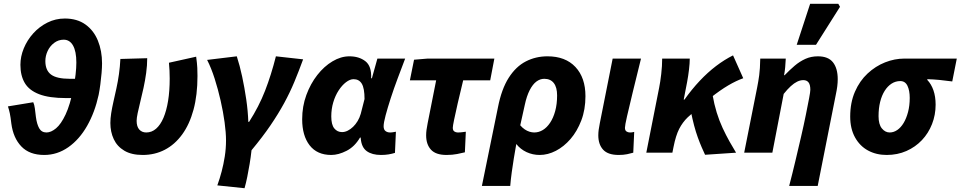

<svg xmlns="http://www.w3.org/2000/svg" viewBox="-20 -808 5083 1016"><path d="M214 12Q136 12 93 -33Q50 -78 40 -154Q36 -189 32 -208Q28 -227 22 -245L156 -267Q162 -254 164.5 -234Q167 -214 170 -189Q175 -151 187.5 -129Q200 -107 226 -107Q250 -107 276.5 -129Q303 -151 327 -202Q351 -253 368 -338Q376 -379 380 -414Q384 -449 384 -477Q384 -536 366.5 -567Q349 -598 317 -598Q289 -598 266.5 -581Q244 -564 232 -538Q220 -512 220 -485Q220 -436 250 -413.5Q280 -391 350 -391H397L387 -289H330Q240 -289 187 -309.5Q134 -330 111 -369Q88 -408 88 -465Q88 -509 106 -552.5Q124 -596 156 -631.5Q188 -667 231 -688.5Q274 -710 323 -710Q388 -710 432 -678.5Q476 -647 498 -593Q520 -539 520 -473Q520 -451 517.5 -421.5Q515 -392 511 -361.5Q507 -331 502 -306Q482 -214 441 -142Q400 -70 341.5 -29Q283 12 214 12Z M735 12Q676 12 638 -10.5Q600 -33 582 -71.5Q564 -110 564 -157Q564 -181 568.5 -209.5Q573 -238 580.5 -271Q588 -304 596 -340.5Q604 -377 609.5 -416Q615 -455 617 -496L759 -500Q759 -462 753.5 -422Q748 -382 739.5 -343Q731 -304 722.5 -270Q714 -236 708.5 -209.5Q703 -183 703 -169Q703 -138 717 -122.5Q731 -107 754 -107Q783 -107 806 -127Q829 -147 845 -184.5Q861 -222 869.5 -274.5Q878 -327 878 -392Q878 -412 877 -434.5Q876 -457 874 -476L1018 -508Q1023 -472 1024 -449Q1025 -426 1025 -406Q1025 -305 1004 -227.5Q983 -150 944 -96.5Q905 -43 852 -15.5Q799 12 735 12Z M1130 173Q1143 137 1153 99Q1163 61 1169.5 19.5Q1176 -22 1176 -65Q1176 -106 1168.5 -161Q1161 -216 1147.5 -275.5Q1134 -335 1116 -391.5Q1098 -448 1076 -491L1233 -510Q1249 -461 1261.5 -402.5Q1274 -344 1283 -282.5Q1292 -221 1294 -163H1298Q1350 -244 1382.5 -327.5Q1415 -411 1440 -510L1584 -494Q1561 -431 1537.5 -374.5Q1514 -318 1483.5 -262Q1453 -206 1411.5 -145Q1370 -84 1311 -13Q1307 24 1301 59.5Q1295 95 1288.5 127.5Q1282 160 1274 188Z M1733 12Q1658 12 1618.5 -39Q1579 -90 1579 -177Q1579 -245 1601 -305Q1623 -365 1659 -411Q1695 -457 1739.5 -483.5Q1784 -510 1829 -510Q1880 -510 1913.5 -484Q1947 -458 1944 -394H1948L1977 -498H2124Q2105 -448 2084.5 -393.5Q2064 -339 2047.5 -288Q2031 -237 2020.5 -197.5Q2010 -158 2010 -140Q2010 -122 2020 -114.5Q2030 -107 2044 -107Q2054 -107 2061 -108.5Q2068 -110 2075 -111L2070 1Q2054 6 2036 9Q2018 12 1996 12Q1949 12 1921 -8Q1893 -28 1889 -75Q1889 -76 1889 -77.5Q1889 -79 1889 -80H1885Q1857 -32 1814 -10Q1771 12 1733 12ZM1790 -109Q1805 -109 1820 -116.5Q1835 -124 1848.5 -137Q1862 -150 1872.5 -167.5Q1883 -185 1889 -206L1909 -284Q1909 -341 1894.5 -365Q1880 -389 1851 -389Q1832 -389 1811 -373Q1790 -357 1772 -329.5Q1754 -302 1743.5 -266.5Q1733 -231 1733 -192Q1733 -148 1749 -128.5Q1765 -109 1790 -109Z M2343 12Q2286 12 2260.5 -16Q2235 -44 2235 -92Q2235 -106 2237 -121Q2239 -136 2243 -156L2288 -383H2149L2171 -492L2243 -498H2596L2574 -383H2431Q2414 -314 2402 -261Q2390 -208 2383 -174.5Q2376 -141 2376 -132Q2376 -118 2384 -112.5Q2392 -107 2402 -107Q2416 -107 2426 -108.5Q2436 -110 2445 -111L2440 -2Q2424 2 2399 7Q2374 12 2343 12Z M2530 176 2615 -240Q2634 -337 2672 -396.5Q2710 -456 2762.5 -483Q2815 -510 2877 -510Q2972 -510 3025 -453.5Q3078 -397 3078 -299Q3078 -228 3056 -170.5Q3034 -113 2999 -72.5Q2964 -32 2921.5 -10Q2879 12 2836 12Q2799 12 2766.5 -3Q2734 -18 2712 -46Q2705 -7 2699 30Q2693 67 2688 103.5Q2683 140 2680 176ZM2807 -107Q2831 -107 2852.5 -120Q2874 -133 2891 -158.5Q2908 -184 2918 -220.5Q2928 -257 2928 -303Q2928 -346 2910.5 -368.5Q2893 -391 2860 -391Q2838 -391 2818.5 -376.5Q2799 -362 2783 -331Q2767 -300 2757 -253L2733 -145Q2744 -132 2756.5 -123.5Q2769 -115 2782 -111Q2795 -107 2807 -107Z M3254 12Q3197 12 3171.5 -16Q3146 -44 3146 -92Q3146 -106 3148 -121Q3150 -136 3154 -156L3222 -498H3372Q3347 -397 3328 -319Q3309 -241 3298 -192.5Q3287 -144 3287 -132Q3287 -118 3295 -112.5Q3303 -107 3313 -107Q3317 -107 3323.5 -107.5Q3330 -108 3336 -110L3331 0Q3318 4 3298.5 8Q3279 12 3254 12Z M3400 0 3468 -344Q3474 -373 3479 -416Q3484 -459 3484 -498H3630Q3630 -474 3626 -440Q3622 -406 3616 -374L3598 -281H3602Q3641 -336 3683 -380.5Q3725 -425 3769 -458.5Q3813 -492 3859 -515L3913 -394Q3876 -381 3833.5 -356Q3791 -331 3738.5 -289.5Q3686 -248 3619 -187Q3592 -161 3574 -126Q3556 -91 3544 -30L3538 0ZM3711 11Q3703 -6 3693 -29Q3683 -52 3672.5 -81Q3662 -110 3653 -144Q3644 -178 3636 -218L3751 -304Q3759 -257 3772.5 -213Q3786 -169 3804 -130.5Q3822 -92 3840.5 -59Q3859 -26 3875 0Z M4156 176Q4173 111 4189 43.5Q4205 -24 4219.5 -86.5Q4234 -149 4244.5 -201.5Q4255 -254 4261.5 -288Q4268 -322 4268 -333Q4268 -360 4258.5 -372Q4249 -384 4231 -384Q4215 -384 4198.5 -376Q4182 -368 4164.5 -352Q4147 -336 4127 -311L4067 0H3918L3987 -347Q3993 -377 3997.5 -410Q4002 -443 4003 -498H4138Q4137 -475 4135 -452.5Q4133 -430 4129 -410H4132Q4159 -438 4185.5 -460.5Q4212 -483 4242 -496.5Q4272 -510 4308 -510Q4363 -510 4388 -478Q4413 -446 4413 -389Q4413 -371 4410.5 -351Q4408 -331 4403 -308L4307 176ZM4196 -571 4267 -788H4416L4425 -772L4298 -571Z M4672 12Q4617 12 4573.5 -11.5Q4530 -35 4504.5 -81Q4479 -127 4479 -191Q4479 -265 4504 -322.5Q4529 -380 4571 -419Q4613 -458 4663.5 -478Q4714 -498 4766 -498H5043L5019 -377Q4982 -382 4951.5 -385Q4921 -388 4887 -389V-385Q4908 -363 4919.5 -330Q4931 -297 4931 -254Q4931 -200 4912 -151.5Q4893 -103 4858.5 -66.5Q4824 -30 4776.5 -9Q4729 12 4672 12ZM4688 -107Q4709 -107 4728 -120Q4747 -133 4761.5 -157Q4776 -181 4785 -215Q4794 -249 4794 -290Q4794 -329 4782 -354Q4770 -379 4744 -379Q4719 -379 4698 -365.5Q4677 -352 4661.5 -327.5Q4646 -303 4637.5 -269Q4629 -235 4629 -193Q4629 -150 4646.5 -128.5Q4664 -107 4688 -107Z"/></svg>

Font: Source Sans 3 ExtraBold
Style: Italic
Weight: 800
Italic angle: -11°
Version: Version 3.052;hotconv 1.1.0;makeotfexe 2.6.0